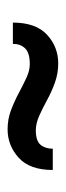

<svg xmlns="http://www.w3.org/2000/svg" viewBox="144 -880 171 498"><g transform="rotate(-90 229.0 -630.5)"><path d="M314 -564.5Q288.1 -564.5 264.4 -573Q240.7 -581.5 219.2 -593.3Q197.8 -605 178 -613.8Q158.2 -622.6 140.6 -622.6Q113.3 -622.6 103 -610.4Q92.8 -598.1 92.8 -578.6H37.6Q37.6 -638.2 69.3 -667Q101.1 -695.8 143.1 -695.8Q169.4 -695.8 192.6 -687Q215.8 -678.2 236.8 -667Q257.8 -655.8 276.6 -647Q295.4 -638.2 312 -638.2Q340.8 -638.2 352.8 -650.1Q364.7 -662.1 364.7 -682.1H419.9Q419.9 -622.6 388.4 -593.5Q356.9 -564.5 314 -564.5Z"/></g></svg>

Font: Monda Medium
Style: Regular
Weight: 500
Designer: Vernon Adams
Foundry: Vernon Adams
Version: Version 2.200